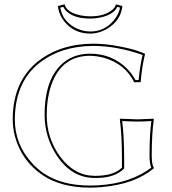

<svg xmlns="http://www.w3.org/2000/svg" viewBox="-20 -861 800 891"><path d="M545.9 -117.2Q545.9 -236.3 536.1 -307.1L538.1 -310.1Q539.6 -310.1 620.1 -307.1Q620.1 -307.1 692.9 -310.1L693.8 -307.1Q684.1 -239.7 684.1 -137.2Q684.6 -95.7 693.8 -83V-80.1Q606 -6.3 451.7 7.3Q423.8 9.8 397 9.8Q263.7 9.3 178.2 -47.9Q79.6 -114.7 48.8 -230Q39.1 -268.6 39.1 -307.1Q39.1 -470.2 141.1 -563.5Q148.4 -569.8 154.8 -575.2Q259.8 -657.7 412.1 -658.2Q466.3 -658.2 526.1 -647.2Q585.9 -636.2 618.7 -624.5L650.9 -612.8L652.8 -609.9Q637.7 -544.9 632.8 -480L603 -479Q560.5 -564.5 463.9 -592.3Q430.7 -601.6 397.9 -602.1Q269.5 -602.1 220.7 -474.1Q197.3 -411.1 196.8 -327.1Q196.8 -218.3 259.8 -133.3Q325.2 -45.4 419.9 -44.9Q498 -44.9 536.1 -74.7Q541.5 -79.1 545.9 -83ZM547.9 -833Q541.5 -768.6 481.4 -730Q442.4 -705.6 398.9 -705.1Q323.2 -705.1 277.8 -762.2Q252.4 -794.9 249 -833L279.8 -840.8Q289.6 -803.2 354 -789.6Q376 -785.2 398.9 -785.2Q467.3 -785.2 502.9 -816.9Q515.1 -828.6 518.1 -840.8ZM556.2 -117.2V-78.6L552.7 -75.7Q511.2 -36.6 432.1 -35.2Q425.8 -35.2 419.9 -35.2Q312.5 -35.2 243.7 -138.7Q187.5 -224.1 187 -327.1Q187 -502 278.8 -573.7Q328.6 -611.8 397.9 -611.8Q499 -611.8 568.8 -543Q592.8 -518.6 608.9 -489.3L623.5 -489.7Q628.4 -548.8 641.6 -606Q522.5 -647.9 412.1 -647.9Q262.7 -647.5 161.1 -567.4Q56.6 -483.9 49.3 -327.1Q48.8 -316.4 48.8 -307.1Q48.8 -189 131.8 -100.6Q155.8 -75.2 183.6 -56.2Q267.6 0 397 0Q554.7 0 660.6 -67.9Q672.4 -75.7 682.1 -83Q674.3 -100.6 673.8 -137.2Q673.8 -237.8 682.6 -299.3Q647 -296.9 620.1 -296.9Q591.3 -296.9 546.9 -299.3Q556.2 -230 556.2 -117.2ZM537.1 -825.7 524.4 -829.1Q504.9 -788.6 431.6 -777.3Q415 -774.9 398.9 -774.9Q315.9 -774.9 282.2 -815.9Q276.9 -822.8 273.9 -829.1L259.8 -825.7Q269.5 -765.6 327.1 -733.4Q360.8 -715.3 398.9 -714.8Q464.4 -714.8 507.8 -766.1Q531.2 -793.9 537.1 -825.7Z"/></svg>

Font: Linux Biolinum Outline O
Style: Bold
Weight: 700
Designer: Philipp H. Poll
Foundry: Philipp H. Poll
Version: Version 0.9.2